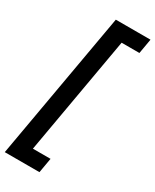

<svg xmlns="http://www.w3.org/2000/svg" viewBox="-248 -873 892 1103"><g transform="rotate(30 198.0 -322.0)"><path d="M-3 167 169 -811H399L382 -713H264L127 69H244L227 167Z"/></g></svg>

Font: DM Sans 17pt SemiBold
Style: Italic
Weight: 600
Italic angle: -10°
Version: Version 4.004;gftools[0.9.30]